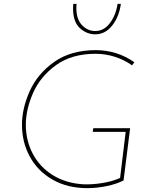

<svg xmlns="http://www.w3.org/2000/svg" viewBox="-20 -964 780 996"><path d="M621 -28Q584 -9 533 1.5Q482 12 433 12Q330 12 253 -32Q176 -76 135 -151Q94 -226 94 -317Q94 -402 134.5 -492Q175 -582 261.5 -643Q348 -704 478 -704Q589 -703 677 -641L665 -625Q626 -653 577 -669Q528 -685 476 -685Q352 -685 270.5 -626Q189 -567 151.5 -481.5Q114 -396 114 -317Q114 -235 150 -166.5Q186 -98 253 -56Q320 -14 411 -8Q458 -6 511 -14.5Q564 -23 603 -41L632 -280H461L464 -299H655ZM474 -786Q429 -786 394 -818.5Q359 -851 359 -920Q359 -936 360 -944H377Q376 -937 376 -923Q376 -864 405.5 -833.5Q435 -803 474 -803Q519 -803 550 -844Q581 -885 590 -944H607Q598 -877 562 -831.5Q526 -786 474 -786Z"/></svg>

Font: Josefin Sans Thin
Style: Italic
Weight: 200
Italic angle: -7°
Designer: Santiago Orozco
Foundry: Typemade
Version: Version 2.000